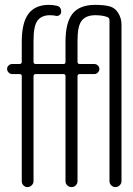

<svg xmlns="http://www.w3.org/2000/svg" viewBox="-20 -760 540 780"><path d="M29.3 -459Q21.5 -459 15.1 -465.3Q8.8 -471.7 8.8 -480Q8.8 -488.3 15.1 -494.1Q21.5 -500 29.3 -500H59.6Q67.4 -500 68.4 -507.8V-589.8Q68.4 -668 95.7 -704.1Q123 -740.2 178.7 -740.2Q193.4 -740.2 207 -737.3Q229.5 -734.4 228.5 -710.9Q228.5 -704.1 222.2 -699.2Q215.8 -694.3 209 -695.3Q197.3 -698.2 182.6 -698.2Q149.4 -698.2 132.8 -676.8Q116.2 -655.3 116.2 -595.7V-508.8Q116.2 -500 125 -500H238.3Q246.1 -500 246.1 -508.8V-589.8Q246.1 -668.9 274.9 -704.6Q303.7 -740.2 366.2 -740.2Q399.4 -740.2 419.9 -735.4Q445.3 -730.5 459.5 -708.5Q473.6 -686.5 473.6 -660.2V-24.4Q473.6 -14.6 466.3 -7.3Q459 0 449.2 0Q439.5 0 432.1 -6.8Q424.8 -13.7 424.8 -24.4V-677.7Q424.8 -686.5 417 -690.4Q397.5 -698.2 367.2 -698.2Q330.1 -698.2 312.5 -676.8Q294.9 -655.3 294.9 -595.7V-508.8Q294.9 -500 303.7 -500H363.3Q371.1 -500 377.4 -494.1Q383.8 -488.3 383.8 -480Q383.8 -471.7 377.4 -465.3Q371.1 -459 363.3 -459H303.7Q294.9 -459 294.9 -450.2V-24.4Q294.9 -14.6 288.1 -7.3Q281.2 0 271 0Q260.7 0 253.4 -6.8Q246.1 -13.7 246.1 -24.4V-450.2Q246.1 -459 238.3 -459H125Q116.2 -459 116.2 -450.2V-24.4Q116.2 -14.6 108.9 -7.3Q101.6 0 91.8 0Q82 0 75.2 -6.8Q68.4 -13.7 68.4 -24.4V-451.2Q68.4 -459 59.6 -459Z"/></svg>

Font: Rounded-X Mgen+ 1mn light
Style: Regular
Weight: 200
Designer: [Source Han Sans]
Ryoko NISHIZUKA  (kana & ideographs); Paul D. Hunt (Latin, Greek & Cyrillic); Wenlong ZHANG  (bopomofo
Version: Version 1.059.20150602